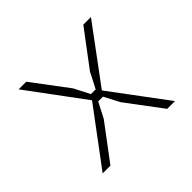

<svg xmlns="http://www.w3.org/2000/svg" viewBox="-128 -693 856 856"><g transform="rotate(-45 300.0 -265.0)"><path d="M484 0 358 -168 320 -241H290L252 -168L126 0H77L274 -264L77 -530H125L252 -361L290 -287H320L358 -361L485 -530H533L336 -264L533 0Z"/></g></svg>

Font: Fliege Mono Thin
Style: Regular
Weight: 100
Version: Version 0.020;Glyphs 3.3 (3306)